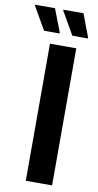

<svg xmlns="http://www.w3.org/2000/svg" viewBox="-147 -907 484 949"><g transform="rotate(10 95.0 -432.5)"><path d="M55 0V-688H187V0ZM235 -746H157L91 -861V-865H192L235 -751ZM93 -746H15L-51 -861V-865H49L93 -751Z"/></g></svg>

Font: Saira Condensed
Style: Bold
Weight: 700
Width: 3
Designer: Hector Gatti with collaboration of the Omnibus-Type team
Foundry: Omnibus-Type
Version: Version 1.101